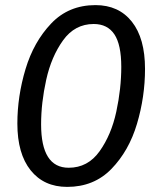

<svg xmlns="http://www.w3.org/2000/svg" viewBox="-20 -720 614 752"><path d="M548 -450Q548 -341 516.5 -235Q485 -129 416.5 -58.5Q348 12 243 12Q152 12 100 -53Q48 -118 48 -236Q48 -343 80 -449.5Q112 -556 180.5 -628Q249 -700 354 -700Q445 -700 496.5 -635Q548 -570 548 -450ZM141 -233Q141 -63 249 -63Q324 -63 370 -127.5Q416 -192 435.5 -282.5Q455 -373 455 -458Q455 -545 428 -585.5Q401 -626 347 -626Q273 -626 227 -562Q181 -498 161 -407.5Q141 -317 141 -233Z"/></svg>

Font: Fira Sans Extra Condensed
Style: Italic
Weight: 400
Width: 3
Italic angle: -8°
Designer: Carrois Corporate & Edenspiekermann AG
Foundry: Carrois Corporate GbR & Edenspiekermann AG
Version: Version 4.203